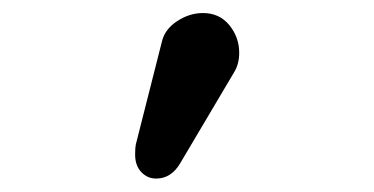

<svg xmlns="http://www.w3.org/2000/svg" viewBox="-20 -735 565 290"><path d="M252.4 -488.8Q238.8 -465.3 215.8 -465.3Q202.6 -465.3 193.4 -475.1Q184.1 -484.9 184.1 -501.5Q184.1 -511.7 185.1 -516.6L224.6 -672.4Q229 -690.9 247.6 -703.1Q266.1 -715.3 286.6 -715.3Q311.5 -715.3 326.4 -697Q341.3 -678.7 341.3 -655.3Q341.3 -638.7 334 -626.5Z"/></svg>

Font: Anka/Coder Condensed
Style: Regular
Weight: 400
Width: 4
Monospace: yes
Version: Version 1.100